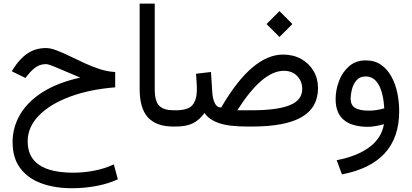

<svg xmlns="http://www.w3.org/2000/svg" viewBox="-20 -692 2251 1050"><path d="M609.9 -298.3V-214.4Q468.8 -203.1 360.8 -162.6Q252.9 -122.1 192.1 -59.6Q131.3 2.9 131.3 81.1Q131.3 252.4 381.3 252.4Q436.5 252.4 494.4 241.5Q552.2 230.5 602.5 207L624.5 288.6Q573.2 312.5 507.6 325Q441.9 337.4 374 337.4Q280.3 337.4 206.8 310.8Q133.3 284.2 91.1 228.3Q48.8 172.4 48.8 85.4Q48.8 4.9 89.6 -65.2Q130.4 -135.3 212.6 -187.7Q294.9 -240.2 418.9 -267.6Q378.9 -284.2 340.1 -301Q301.3 -317.9 272.2 -329.6Q243.2 -341.3 231.4 -341.3Q201.7 -341.3 178.2 -325.9Q154.8 -310.5 132.3 -282.2L119.1 -265.6L44.4 -302.2L51.8 -314Q86.9 -370.6 130.6 -399.9Q174.3 -429.2 231.9 -429.2Q256.3 -429.2 289.6 -416.5Q322.8 -403.8 362.1 -384.8Q401.4 -365.7 443.6 -346.2Q485.8 -326.7 528.3 -313.2Q570.8 -299.8 609.9 -298.3Z M743.7 -672.4H826.2V-205.6Q826.2 -136.7 851.6 -112.8Q877 -88.9 928.2 -88.9H940.4V0H928.2Q835 0 789.3 -49.6Q743.7 -99.1 743.7 -206.1Z M1508.3 -631.3 1579.1 -560.5 1508.3 -489.7 1437.5 -560.5ZM1189.5 -104Q1276.4 -252.4 1360.4 -323Q1444.3 -393.6 1528.3 -393.6Q1584 -393.6 1627.2 -369.4Q1670.4 -345.2 1694.8 -303.7Q1719.2 -262.2 1719.2 -210Q1718.8 -103 1629.4 -51.5Q1540 0 1358.9 0H1333Q1229.5 0 1175.3 -19.5Q1121.1 -39.1 1098.6 -74.2Q1070.3 -35.6 1034.9 -17.8Q999.5 0 940.9 0H920.9L921.4 -88.9H940.9Q1009.3 -88.9 1033 -117.9Q1056.6 -147 1056.6 -202.1Q1056.6 -225.6 1054.9 -245.6Q1053.2 -265.6 1052.2 -288.6L1133.8 -298.3L1141.1 -184.1Q1143.6 -151.4 1154.8 -127.7Q1166 -104 1189.5 -104ZM1532.2 -304.7Q1414.6 -304.7 1277.8 -88.9H1356.9Q1496.1 -88.9 1564.5 -116.7Q1632.8 -144.5 1632.8 -205.1Q1632.8 -248 1605.2 -276.4Q1577.6 -304.7 1532.2 -304.7Z M2163.1 -83.5Q2163.1 201.7 1850.1 261.7L1821.3 184.1Q1933.6 162.6 2000.5 112.5Q2067.4 62.5 2079.6 -13.2Q2061 -7.3 2036.6 -2.9Q2012.2 1.5 1993.7 1.5Q1815.4 1.5 1815.4 -149.9Q1815.4 -200.2 1834 -249Q1852.5 -297.9 1889.2 -329.8Q1925.8 -361.8 1980.5 -361.8Q2028.8 -361.8 2063.2 -338.1Q2097.7 -314.5 2119.9 -274.4Q2142.1 -234.4 2152.6 -184.8Q2163.1 -135.3 2163.1 -83.5ZM1996.1 -86.9Q2039.1 -86.9 2081.5 -99.6Q2076.7 -181.6 2051.3 -227.8Q2025.9 -273.9 1979.5 -273.9Q1947.3 -273.9 1929.4 -252.7Q1911.6 -231.4 1904.5 -203.1Q1897.5 -174.8 1897.5 -152.8Q1897.5 -117.2 1921.9 -102.1Q1946.3 -86.9 1996.1 -86.9Z"/></svg>

Font: Vazirmatn FD
Style: Regular
Weight: 400
Designer: Saber Rastikerdar
Foundry: Saber Rastikerdar
Version: Version 33.001